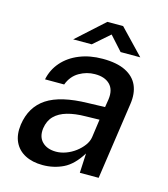

<svg xmlns="http://www.w3.org/2000/svg" viewBox="-106 -778 765 872"><g transform="rotate(15 276.5 -342.0)"><path d="M174.5 10Q126.5 10 92 -8Q57.5 -26 41.5 -60Q25.5 -94 32 -142Q44.5 -228 109 -270.5Q173.5 -313 302 -315.5L381 -318L387 -355.5Q393.5 -402 369 -426.5Q344.5 -451 298 -450.5Q260 -450.5 225.2 -430.5Q190.5 -410.5 175 -369H85Q94.5 -416 125.8 -451.8Q157 -487.5 205.5 -507.2Q254 -527 314.5 -527Q381.5 -527 422.5 -506.5Q463.5 -486 479.8 -449Q496 -412 488.5 -361.5L436 0H347.5L352 -92Q315.5 -33 271 -11.5Q226.5 10 174.5 10ZM218 -64.5Q240.5 -64.5 264.2 -73.2Q288 -82 308.2 -97.2Q328.5 -112.5 342.5 -131.5Q356.5 -150.5 359.5 -170.5L371.5 -256L306.5 -254.5Q257 -254 220.5 -243.5Q184 -233 162 -211Q140 -189 134.5 -152.5Q129 -111 152.5 -87.8Q176 -64.5 218 -64.5ZM161.5 -577.5 291 -694.5H365L477 -577.5H384.5L324.5 -644L248.5 -577.5Z"/></g></svg>

Font: Public Sans Thin Medium
Style: Italic
Weight: 500
Italic angle: -8°
Version: Version 2.001